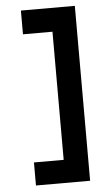

<svg xmlns="http://www.w3.org/2000/svg" viewBox="-54 -705 458 830"><g transform="rotate(-5 175.0 -290.5)"><path d="M303 89H68V-11H197V-567H69V-670H303Z"/></g></svg>

Font: Inconsolata ExtraCondensed Black
Style: Regular
Weight: 900
Width: 2
Monospace: yes
Designer: Raph Levien, Cyreal, Brenton Simpson
Foundry: Raph Levien, Cyreal, Google
Version: Version 3.001; ttfautohint (v1.8.2.53-6de2)